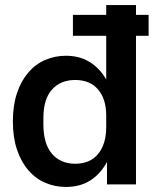

<svg xmlns="http://www.w3.org/2000/svg" viewBox="-20 -731 609 761"><path d="M241 10Q198 10 159.5 -6.5Q121 -23 92.5 -56Q64 -89 47.5 -137.5Q31 -186 31 -250Q31 -314 47.5 -362.5Q64 -411 92.5 -444Q121 -477 159.5 -493.5Q198 -510 241 -510Q295 -510 335 -485.5Q375 -461 401 -416V-711H519V0H404V-89Q378 -41 337.5 -15.5Q297 10 241 10ZM152 -238Q152 -161 186 -121.5Q220 -82 278 -82Q337 -82 369 -121Q401 -160 401 -228V-273Q401 -338 369 -376Q337 -414 278 -414Q220 -414 186 -376Q152 -338 152 -263ZM269 -672H569V-589H269Z"/></svg>

Font: CyStack Display SemiBold
Style: Regular
Weight: 600
Designer: Weizhong Zhang
Foundry: 本地遙控
Version: Version 1.000;Glyphs 3.1.2 (3151)